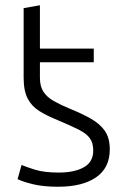

<svg xmlns="http://www.w3.org/2000/svg" viewBox="-20 -701 479 731"><path d="M201 10Q144 10 104 0Q64 -10 47 -19L62 -73Q78 -66 113 -55Q148 -44 204 -44Q263 -44 299 -64Q335 -84 335 -128Q335 -156 322.5 -174Q310 -192 280.5 -207Q251 -222 201 -243Q159 -260 130 -278Q101 -296 85.5 -325.5Q70 -355 70 -405V-670L132 -681V-516H337V-464H132V-405Q132 -372 145.5 -351.5Q159 -331 184.5 -316.5Q210 -302 246 -287Q291 -269 325.5 -249.5Q360 -230 379 -203Q398 -176 398 -132Q398 -62 346 -26Q294 10 201 10Z"/></svg>

Font: Ubuntu Sans Light
Style: Regular
Weight: 300
Designer: Dalton Maag Ltd
Foundry: Dalton Maag Ltd
Version: Version 1.006; ttfautohint (v1.8.4.7-5d5b)